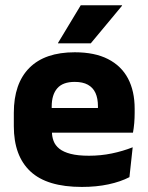

<svg xmlns="http://www.w3.org/2000/svg" viewBox="-20 -707 570 739"><path d="M295 12.5Q160.9 12.5 97.1 -47.2Q33.2 -107 33.2 -221.4V-272.5Q33.2 -385.7 93.1 -445.8Q152.9 -505.8 267.7 -505.8Q344.5 -505.8 395.6 -479.7Q446.8 -453.6 472.6 -405.1Q498.3 -356.5 498.3 -288.5V-272.1Q498.3 -253 496.7 -233.3Q495 -213.5 491.8 -196.4H354.1Q355.8 -225.6 356.4 -251.4Q357 -277.2 357 -297.9Q357 -328.3 347.5 -349.2Q337.9 -370 318.2 -380.9Q298.5 -391.8 267.7 -391.8Q221.7 -391.8 200.4 -367.1Q179 -342.4 179 -296.9V-252L179.9 -235.3V-200.5Q179.9 -181.3 186.2 -164.4Q192.5 -147.5 208.3 -134.7Q224.2 -121.9 251.9 -114.8Q279.7 -107.6 322.6 -107.6Q367.9 -107.6 410 -116.3Q452.1 -125 490.7 -140.1L478.2 -25.2Q444.2 -7.5 397.6 2.5Q351.1 12.5 295 12.5ZM461 -196.4H114.2V-291.2H461ZM203.3 -541.7 290.8 -686.8H449.7V-684.9L329.4 -540.2H203.3Z"/></svg>

Font: Anek Devanagari Medium
Style: Regular
Weight: 500
Designer: Kailash Malviya (Devanagari) & Yesha Goshar (Latin)
Foundry: Ek Type
Version: Version 1.003